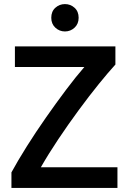

<svg xmlns="http://www.w3.org/2000/svg" viewBox="-20 -920 630 940"><path d="M36 0V-76Q67 -133 111 -203Q155 -273 205 -344.5Q255 -416 303.5 -480.5Q352 -545 393 -592H53V-693H545V-604Q511 -567 464 -509Q417 -451 365.5 -381Q314 -311 265.5 -238.5Q217 -166 180 -101H555V0ZM298 -766Q271 -766 251 -784.5Q231 -803 231 -833Q231 -864 251 -882Q271 -900 298 -900Q325 -900 345 -882Q365 -864 365 -833Q365 -803 345 -784.5Q325 -766 298 -766Z"/></svg>

Font: Ubuntu Sans SemiBold
Style: Regular
Weight: 600
Designer: Dalton Maag Ltd
Foundry: Dalton Maag Ltd
Version: Version 1.006; ttfautohint (v1.8.4.7-5d5b)